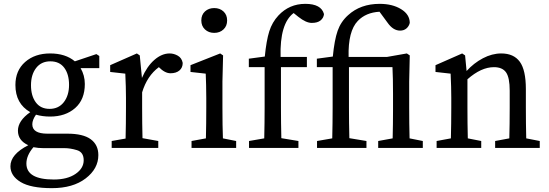

<svg xmlns="http://www.w3.org/2000/svg" viewBox="-20 -769 2855 998"><path d="M60.1 -327.1Q60.1 -402.3 110.6 -446.8Q161.1 -491.2 240.7 -491.2Q320.3 -491.2 369.1 -450.2L481 -487.8L496.1 -478V-415H398.9Q420.9 -377 420.9 -332.5Q420.9 -251.5 370.6 -207.3Q320.3 -163.1 240.2 -163.1Q201.2 -163.1 167 -172.9Q147.9 -145.5 147.9 -123Q147.9 -74.2 226.1 -74.2H330.1Q412.1 -74.2 451.7 -45.2Q491.2 -16.1 491.2 37.1Q491.2 107.9 425.3 158.4Q359.4 209 249.5 209Q139.6 209 86.9 177Q34.2 145 34.2 95.2Q34.2 33.2 127 -14.2Q73.2 -38.6 73.2 -89.8Q73.2 -141.1 137.2 -186Q60.1 -230 60.1 -327.1ZM117.2 81.1Q117.2 164.1 259.8 164.1Q330.1 164.1 372.6 135Q415 106 415 64Q415 22 380.1 11.5Q345.2 1 315.9 1H205.1Q179.2 1 153.8 -3.9Q117.2 39.1 117.2 81.1ZM166 -237.1Q190.9 -203.1 237.8 -203.1Q284.7 -203.1 311.8 -238Q338.9 -272.9 338.9 -328.1Q338.9 -383.3 314 -416.7Q289.1 -450.2 241.7 -450.2Q194.3 -450.2 167.7 -415.5Q141.1 -380.9 141.1 -325.9Q141.1 -271 166 -237.1Z M718.8 -210Q718.8 -127 720.7 -50.8L802.7 -36.1V0H560.5V-36.1L632.8 -48.8Q634.8 -125 634.8 -210V-261.2Q634.8 -315.4 631.3 -386.2L552.7 -395V-430.2L691.4 -491.2L706.5 -481L717.8 -363.8Q743.7 -423.8 782.2 -457.5Q820.8 -491.2 861.8 -491.2Q883.8 -491.2 904.3 -479.5Q924.8 -467.8 929.7 -441.9Q929.7 -417 912.6 -402.6Q895.5 -388.2 866.2 -388.2Q836.9 -388.2 805.7 -419.9Q744.6 -374.5 718.8 -289.1Z M1207.5 0H975.6V-36.1L1050.3 -49.8Q1052.2 -126 1052.2 -210V-259.8Q1052.2 -300.8 1051.3 -328.4Q1050.3 -356 1049.3 -386.2L970.2 -395V-430.2L1124.5 -491.2L1139.6 -481L1136.2 -345.2V-210Q1136.2 -113.3 1138.7 -49.8L1207.5 -36.1ZM1141.6 -616Q1122.6 -598.1 1093.5 -598.1Q1064.5 -598.1 1045.4 -616Q1026.4 -633.8 1026.4 -662.8Q1026.4 -691.9 1045.4 -709.5Q1064.5 -727.1 1093.5 -727.1Q1122.6 -727.1 1141.6 -709.5Q1160.6 -691.9 1160.6 -662.8Q1160.6 -633.8 1141.6 -616Z M1531.2 -681.2 1506.3 -701.2Q1433.6 -646.5 1438.5 -473.1H1575.2V-419.9H1440.4V-210Q1440.4 -130.9 1442.4 -50.8L1531.2 -36.1V0H1274.4V-36.1L1353.5 -49.8Q1355.5 -129.9 1355.5 -210V-419.9H1273.4V-463.9L1356.4 -475.1Q1364.7 -558.6 1379.6 -606Q1394.5 -653.3 1427.2 -688.5Q1483.9 -749 1566.9 -749Q1649.9 -749 1664.1 -695.8Q1662.1 -675.8 1646.2 -662.8Q1630.4 -649.9 1600.6 -649.9Q1570.8 -649.9 1531.2 -681.2Z M2022.9 -200.2V-281.2Q2022.9 -362.8 2020 -419.9H1793.9V-210Q1793.9 -130.9 1795.9 -50.8L1884.8 -36.1V0H1627.9V-36.1L1707 -49.8Q1709 -129.9 1709 -210V-419.9H1627V-463.9L1710 -475.1Q1718.3 -561 1734.9 -608.6Q1751.5 -656.2 1789.1 -689.9Q1853.5 -749 1953.6 -749Q2020 -749 2064.9 -721.4Q2109.9 -693.8 2109.9 -649.9Q2106 -632.8 2092.8 -621.3Q2079.6 -609.9 2059.6 -609.9Q2023.4 -609.9 1994.6 -650.9L1952.6 -708Q1881.8 -704.1 1839.8 -660.2Q1788.6 -606.9 1792 -473.1H1991.7L2094.7 -491.2L2109.9 -481L2106.9 -345.2V-210Q2106.9 -126 2108.9 -49.8L2177.7 -36.1V0H1945.8V-36.1L2021 -49.8Q2022.9 -126 2022.9 -200.2Z M2547.4 -419.9Q2481 -419.9 2409.7 -356.9V-210Q2409.7 -126 2411.6 -49.8L2481.4 -36.1V0H2249.5V-36.1L2323.7 -49.8Q2325.7 -126 2325.7 -210V-261.2Q2325.7 -315.4 2322.3 -386.2L2243.7 -395V-430.2L2382.3 -491.2L2397.5 -481L2405.3 -399.9Q2442.4 -440.9 2490 -466.1Q2537.6 -491.2 2585.4 -491.2Q2650.4 -491.2 2681.9 -448Q2713.4 -404.8 2713.4 -306.2V-210Q2713.4 -126 2715.3 -49.8L2785.6 -36.1V0H2553.7V-36.1L2627.4 -49.8Q2629.4 -124 2629.4 -210V-297.9Q2629.4 -365.7 2610.4 -392.8Q2591.3 -419.9 2547.4 -419.9Z"/></svg>

Font: SourceSerifPro-Regular
Style: Regular
Weight: 400
Designer: Frank Grießhammer
Foundry: Adobe Systems Incorporated
Version: Version 1.014;PS Version 1.0;hotconv 1.0.73;makeotf.lib2.5.5